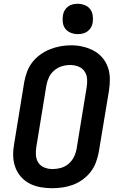

<svg xmlns="http://www.w3.org/2000/svg" viewBox="-20 -985 640 1013"><path d="M255 8Q224 8 193 2.5Q162 -3 135.5 -17Q109 -31 89.5 -53.5Q70 -76 60 -104.5Q50 -133 49.5 -164.5Q49 -196 55 -228L108 -553Q113 -580 123 -607Q133 -634 151 -657Q169 -680 193.5 -697.5Q218 -715 245 -725.5Q272 -736 299.5 -741Q327 -746 355 -746Q387 -746 417 -739Q447 -732 473.5 -718Q500 -704 519.5 -681.5Q539 -659 549 -630.5Q559 -602 559.5 -570.5Q560 -539 555 -507L501 -182Q496 -155 486 -128Q476 -101 458 -78Q440 -55 416 -37.5Q392 -20 365 -10Q338 0 310 4Q282 8 255 8ZM257 -93Q279 -93 301 -99Q323 -105 341 -120Q359 -135 369.5 -156Q380 -177 384 -199L437 -523Q441 -546 439.5 -568.5Q438 -591 426 -608.5Q414 -626 393.5 -634Q373 -642 350 -642Q328 -642 306.5 -635.5Q285 -629 267 -614Q249 -599 239 -578.5Q229 -558 225 -536L172 -212Q168 -189 169.5 -166.5Q171 -144 182.5 -126.5Q194 -109 214.5 -101Q235 -93 257 -93ZM390 -805Q371 -805 353.5 -812Q336 -819 325 -833Q314 -847 311.5 -866Q309 -885 312 -904Q314 -918 321 -930Q328 -942 339 -950.5Q350 -959 363.5 -962Q377 -965 390 -965Q409 -965 427 -958Q445 -951 455.5 -937Q466 -923 469 -904Q472 -885 469 -866Q467 -852 460 -840Q453 -828 441.5 -819.5Q430 -811 416.5 -808Q403 -805 390 -805Z"/></svg>

Font: Iosevka Curly Extended Oblique
Style: Bold
Weight: 700
Width: 7
Italic angle: -9°
Monospace: yes
Designer: Belleve Invis
Foundry: Belleve Invis
Version: Version 11.1.0; ttfautohint (v1.8.3)